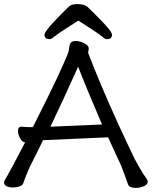

<svg xmlns="http://www.w3.org/2000/svg" viewBox="-27 -912 744 941"><path d="M199 -724Q191 -730 191 -742Q191 -749 203 -765Q215 -781 234 -802Q273 -844 312 -881Q323 -892 354 -892Q368 -892 381.5 -888.5Q395 -885 402 -878Q414 -866 434 -847Q483 -799 507 -769Q522 -750 522 -742Q522 -730 514 -724Q508 -720 498 -720Q488 -720 481 -727Q456 -747 423 -768.5Q390 -790 357 -811Q324 -790 290.5 -768.5Q257 -747 232 -727Q225 -720 215 -720Q205 -720 199 -724ZM61 -270Q61 -291 78 -291H80Q104 -289 119 -289H134Q218 -455 254 -532.5Q290 -610 306 -650Q310 -659 312 -677.5Q314 -696 320.5 -703.5Q327 -711 344.5 -711Q362 -711 382 -702Q402 -693 407 -681V-680V-679Q409 -674 407 -666.5Q405 -659 405 -655L406 -650Q463 -501 553 -303Q595 -212 634 -131Q642 -116 659 -86.5Q676 -57 692 -35Q697 -27 697 -22Q697 -6 675 2Q656 9 641 9Q607 9 601 -7Q595 -25 584 -54.5Q573 -84 566 -102Q549 -137 503 -239Q380 -234 342 -232Q283 -229 184 -225Q169 -193 123 -102Q115 -87 104 -59Q94 -35 87 -14Q83 -3 67.5 2Q52 7 36.5 7Q21 7 8 2Q-7 -4 -7 -18Q-7 -25 -2 -32Q2 -37 34 -96.5Q66 -156 96 -214Q82 -215 71.5 -234.5Q61 -254 61 -270ZM356 -585Q274 -403 220 -291L473 -302Q396 -481 356 -585Z"/></svg>

Font: Moon Stars Kai HW
Style: Bold
Weight: 700
Designer: GuiWonder
Version: Version 1.101